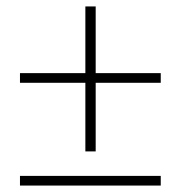

<svg xmlns="http://www.w3.org/2000/svg" viewBox="-20 -576 558 596"><path d="M245 -106V-556H277V-106ZM479 -319H42V-349H479ZM479 0H42V-30H479Z"/></svg>

Font: Source Serif 4 36pt Light
Style: Italic
Weight: 300
Italic angle: -12°
Designer: Frank Grießhammer
Foundry: Adobe Systems Incorporated
Version: Version 4.004;hotconv 1.0.116;makeotfexe 2.5.65601